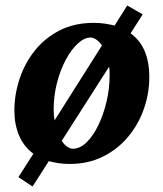

<svg xmlns="http://www.w3.org/2000/svg" viewBox="-20 -583 593 697"><path d="M522 -303.2Q522 -244.1 502.4 -188Q482.9 -131.8 445.3 -86.7Q407.7 -41.5 354 -14.6Q300.3 12.2 231.9 12.2Q210.9 12.2 192.4 9.3Q173.8 6.3 157.2 2L98.1 94.2L46.9 60.1L101.1 -24.9Q65.9 -51.3 49.1 -91.6Q32.2 -131.8 32.2 -181.2Q32.2 -239.7 51 -296.6Q69.8 -353.5 106.4 -399.4Q143.1 -445.3 196.8 -472.7Q250.5 -500 319.8 -500Q341.3 -500 360.1 -497.3Q378.9 -494.6 396 -490.2L441.9 -563L498 -530.8L454.1 -461.9Q522 -413.1 522 -303.2ZM350.1 -418Q339.4 -433.1 328.6 -439.9Q317.9 -446.8 309.1 -446.8Q286.1 -446.8 262.5 -425Q238.8 -403.3 219 -366.5Q199.2 -329.6 187 -282.7Q174.8 -235.8 174.8 -185.1Q174.8 -163.1 178.2 -146ZM377.9 -307.1Q377.9 -315.9 377.7 -324.7Q377.4 -333.5 376 -340.8L204.1 -71.8Q213.9 -56.6 224.9 -49.8Q235.8 -43 244.1 -43Q270.5 -43 294.4 -66.4Q318.4 -89.8 337.2 -128.9Q356 -168 366.9 -214.6Q377.9 -261.2 377.9 -307.1Z"/></svg>

Font: Charis
Style: Bold Italic
Weight: 700
Italic angle: -11°
Designer: Walt Agee, Miriam Martin, Annie Olsen, Victor Gaultney, Lorna Priest, Alan Ward, Bob Hallissy, Martin Hosken, Sharon Cor
Foundry: SIL Global
Version: Version 7.000